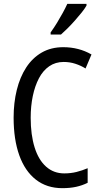

<svg xmlns="http://www.w3.org/2000/svg" viewBox="-20 -971 522 1001"><path d="M312 -648Q269 -648 236.5 -625.5Q204 -603 183 -563Q162 -523 151 -470.5Q140 -418 140 -357Q140 -268 160.5 -202.5Q181 -137 220.5 -102Q260 -67 315 -67Q349 -67 379 -74.5Q409 -82 437 -94V-18Q409 -4 377 3Q345 10 305 10Q224 10 167 -34.5Q110 -79 80.5 -161.5Q51 -244 51 -358Q51 -435 67.5 -502Q84 -569 116.5 -619Q149 -669 197.5 -697Q246 -725 310 -725Q350 -725 387 -715.5Q424 -706 457 -687L426 -614Q402 -629 373 -638.5Q344 -648 312 -648ZM431 -942Q422 -926 406 -906Q390 -886 371 -864.5Q352 -843 333 -824Q314 -805 298 -791H244V-802Q262 -827 277.5 -852.5Q293 -878 307 -903.5Q321 -929 331 -951H431Z"/></svg>

Font: Noto Sans Display Condensed
Style: Regular
Weight: 400
Width: 3
Designer: Monotype Design Team
Foundry: Monotype Imaging Inc.
Version: Version 2.003